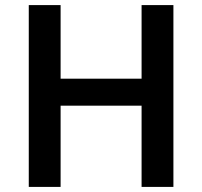

<svg xmlns="http://www.w3.org/2000/svg" viewBox="-20 -734 795 754"><path d="M661 0H536V-319H218V0H93V-714H218V-425H536V-714H661Z"/></svg>

Font: Noto Sans New Tai Lue SemiBold
Style: Regular
Weight: 600
Version: Version 2.003